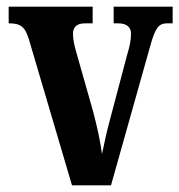

<svg xmlns="http://www.w3.org/2000/svg" viewBox="-20 -556 538 576"><path d="M67 -437 196 0H313L429 -412C445 -471 455 -486 481 -486H498V-536H321V-486H334C361 -486 373 -474 373 -455C373 -434 369 -417 361 -390L311 -201C299 -159 292 -120 286 -94C282 -126 272 -174 260 -219L207 -406C203 -421 199 -437 199 -454C199 -474 209 -486 236 -486H258V-536H6V-486C41 -486 55 -477 67 -437Z"/></svg>

Font: Noto Serif Georgian ExtraCondensed Bold
Style: Regular
Weight: 700
Width: 2
Designer: Monotype Design Team, Akaki Razmadze
Foundry: Google LLC
Version: Version 2.003